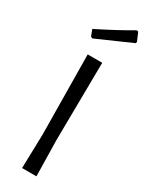

<svg xmlns="http://www.w3.org/2000/svg" viewBox="-225 -900 721 938"><g transform="rotate(30 135.5 -431.5)"><path d="M174 0 170 -200 175 -641H93L98 -193L93 0ZM271 -814 251 -861 242 -863C182.7 -828.3 118.7 -794 50 -760L64 -724L74 -720L269 -806Z"/></g></svg>

Font: Alegreya Sans SC
Style: Regular
Weight: 400
Designer: Juan Pablo del Peral
Foundry: Huerta Tipografica
Version: Version 1.000;PS 001.000;hotconv 1.0.70;makeotf.lib2.5.58329